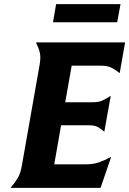

<svg xmlns="http://www.w3.org/2000/svg" viewBox="-20 -904 622 924"><path d="M241 -113H390Q428 -113 455.5 -122.5Q483 -132 515 -149L464 0H31Q53 -26 66 -48.5Q79 -71 85 -106L171 -594Q177 -629 171.5 -651.5Q166 -674 153 -700H582L556 -552Q535 -569 515.5 -578.5Q496 -588 464 -588H325L294 -412H428Q454 -412 472 -420Q490 -428 513 -443L482 -270Q465 -285 450 -293Q435 -301 409 -301H274ZM250 -884H560L544 -797H235Z"/></svg>

Font: LT Museum
Style: Bold Italic
Weight: 700
Designer: Daniel Lyons
Foundry: LyonsType
Version: Version 1.011